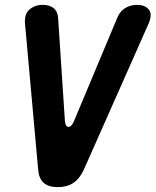

<svg xmlns="http://www.w3.org/2000/svg" viewBox="-20 -760 640 790"><path d="M137 -62 83 -662Q79 -701 101 -720.5Q123 -740 156 -740Q183 -740 200 -727Q217 -714 219 -688L247 -263Q249 -238 262 -238Q275 -238 285 -263L463 -688Q474 -714 495.5 -727Q517 -740 544 -740Q577 -740 592.5 -720.5Q608 -701 591 -662L325 -62Q308 -25 282 -7.5Q256 10 218 10Q180 10 160 -7.5Q140 -25 137 -62Z"/></svg>

Font: Maple Mono NL ExtraBold
Style: Italic
Weight: 800
Italic angle: -10°
Monospace: yes
Designer: subframe7536
Version: Version 7.000